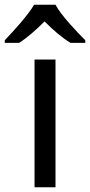

<svg xmlns="http://www.w3.org/2000/svg" viewBox="-60 -786 378 806"><path d="M173 -766H83C57 -721 -3 -656 -40 -617V-606H20C55 -628 91 -660 127 -696C163 -660 201 -627 236 -606H298V-617C260 -655 197 -721 173 -766ZM173 0V-536H85V0Z"/></svg>

Font: Noto Sans Mahajani
Style: Regular
Weight: 400
Designer: Monotype Design Team
Foundry: Monotype Imaging Inc.
Version: Version 2.003